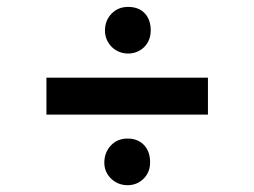

<svg xmlns="http://www.w3.org/2000/svg" viewBox="-20 -568 739 559"><path d="M285.6 -478.5Q285.6 -508.3 304.7 -528.1Q323.7 -547.9 353 -547.9Q383.8 -547.9 401.4 -529.3Q418.9 -510.7 418.9 -479.5Q418.9 -460 410.2 -444.6Q401.4 -429.2 386.2 -420.7Q371.1 -412.1 353 -412.1Q334.5 -412.1 319.1 -420.9Q303.7 -429.7 294.7 -445.1Q285.6 -460.4 285.6 -478.5ZM115.2 -341.8H585.4V-234.4H115.2ZM283.7 -93.8Q283.7 -124 302.7 -144.3Q321.8 -164.6 351.1 -164.6Q381.3 -164.6 399.2 -145.8Q417 -127 417 -95.2Q417 -66.4 397.9 -47.6Q378.9 -28.8 351.1 -28.8Q332.5 -28.8 317.1 -37.6Q301.8 -46.4 292.7 -61.3Q283.7 -76.2 283.7 -93.8Z"/></svg>

Font: Selawik Semibold
Style: Regular
Weight: 600
Designer: Aaron Bell
Foundry: Microsoft Corporation
Version: Version 1.01